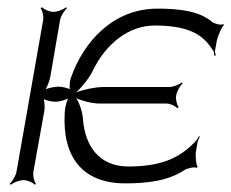

<svg xmlns="http://www.w3.org/2000/svg" viewBox="-20 -501 643 534"><path d="M7 10 10 13C17 7 34 0 46 0C57 0 72 7 77 13L80 10C75 4 71 -12 73 -24L103 -191C105 -200 104 -215 102 -225C111 -221 125 -218 135 -218C144 -218 159 -222 169 -227C164 -215 160 -197 160 -187C153 -65 209 9 328 9C390 9 448 2 493 -28C501 -33 522 -38 526 -34L530 -37C525 -41 523 -71 525 -80L530 -108C531 -112 534 -117 536 -121L533 -122C530 -115 525 -109 520 -104C476 -59 424 -38 337 -38C254 -38 217 -97 211 -167C210 -187 202 -213 192 -228C209 -220 237 -213 257 -213H443C454 -213 468 -206 473 -200L477 -203C472 -209 468 -225 470 -236C472 -247 481 -263 488 -269L486 -272C479 -266 462 -259 451 -259H268C247 -259 215 -253 192 -244C209 -260 229 -285 239 -306C274 -378 337 -430 410 -430C497 -430 542 -409 570 -364L574 -359C575 -355 576 -349 576 -346L580 -347C580 -351 577 -356 578 -360L583 -388C585 -397 596 -427 603 -431L601 -434C595 -430 576 -435 570 -440C535 -470 480 -477 418 -477C295 -477 212 -385 177 -284C174 -276 173 -262 174 -253C166 -257 151 -260 143 -260C133 -260 118 -257 107 -253C113 -263 118 -278 120 -288L147 -445C149 -456 159 -472 166 -478L164 -481C157 -475 140 -468 129 -468C117 -468 102 -475 97 -481L93 -478C98 -472 102 -456 100 -445L26 -24C24 -12 14 4 7 10Z"/></svg>

Font: Armata Saber
Style: RgIta
Weight: 400
Designer: Jasper
Foundry: Cannot Into Space Fonts
Version: Version 0.970